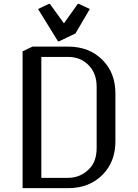

<svg xmlns="http://www.w3.org/2000/svg" viewBox="-20 -980 719 1000"><path d="M97.7 0V-712.9L149.4 -737.3H334.5Q445.8 -737.3 515.1 -666.5Q581.1 -599.6 581.1 -493.2V-244.1Q581.1 -138.2 515.1 -70.8Q445.8 0 334.5 0ZM195.3 -53.7H334.5Q401.4 -53.7 448.2 -104Q483.4 -141.6 483.4 -210V-527.3Q483.4 -592.3 448.2 -633.3Q404.8 -683.6 334.5 -683.6H195.3ZM282.2 -764.6 178.2 -933.1 234.9 -960H239.7L313 -858.4L385.3 -960H390.1L447.8 -933.1L373 -805.7L287.1 -764.6Z"/></svg>

Font: Nova Slim
Style: Book
Weight: 400
Version: Version 2.000